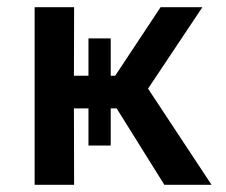

<svg xmlns="http://www.w3.org/2000/svg" viewBox="-20 -515 630 535"><path d="M226.5 -109.5V-213H186L186.5 0H76.5V-495H186.5L186 -304H226.5V-408H288.5V-304H301L427.5 -495H544L392.5 -268L569.5 0H438L305 -213H288.5V-109.5Z"/></svg>

Font: Geologica EX
Style: Regular
Weight: 400
Designer: Sindre Bremnes, Frode Helland
Foundry: Monokrom Skriftforlag AS
Version: Version 1.010;gftools[0.9.28]